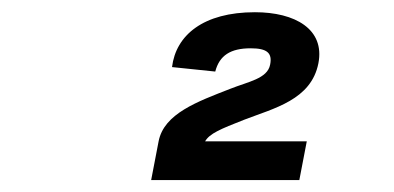

<svg xmlns="http://www.w3.org/2000/svg" viewBox="-20 -852 660 322"><path d="M407.5 -831.5C321 -831.5 275 -793 268.5 -739.5L341 -732C348 -759 366.5 -771 400.5 -771C428 -771 437 -763 433 -743.5C428.5 -720 396 -715 366 -703C311 -681.5 255 -661.5 246 -615L233.5 -550H482L494.5 -615H324C331.5 -628 349.5 -635.5 389 -651C439.5 -670.5 502 -684.5 514 -746C525 -803 475 -831.5 407.5 -831.5Z"/></svg>

Font: Monaspace Krypton ExtraBold
Style: Italic
Weight: 800
Italic angle: -11°
Designer: Riley Cran & the Lettermatic Team
Foundry: Lettermatic
Version: Version 1.101 (Monaspace Krypton)